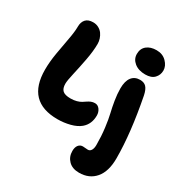

<svg xmlns="http://www.w3.org/2000/svg" viewBox="-228 -929 1283 1355"><g transform="rotate(30 414.0 -251.5)"><path d="M668.9 -574.2Q613.8 -574.2 579.8 -601.8Q545.9 -629.4 545.9 -670.9Q545.9 -714.8 575.7 -739Q605.5 -763.2 654.8 -763.2Q704.6 -763.2 735.8 -731.2Q767.1 -699.2 767.1 -662.1Q767.1 -626 742.7 -600.1Q718.3 -574.2 668.9 -574.2ZM290 8.8Q40 8.8 40 -251Q40 -313.5 52.2 -386.2Q64.5 -459 76.7 -523.2Q88.9 -587.4 88.9 -628.9Q88.9 -666 108.4 -688Q127.9 -710 168.9 -710Q193.4 -710 213.6 -699Q233.9 -688 246.1 -670.7Q258.3 -653.3 264.6 -633.5Q271 -613.8 271 -594.2Q271 -535.2 256.6 -459.5Q242.2 -383.8 228 -322.5Q213.9 -261.2 213.9 -236.8Q213.9 -198.2 232.7 -181.2Q251.5 -164.1 296.9 -164.1Q324.2 -164.1 345.9 -170.2Q367.7 -176.3 381.3 -184.8Q395 -193.4 407 -201.7Q418.9 -210 433.3 -216.1Q447.8 -222.2 464.8 -222.2Q488.3 -222.2 503.7 -201.2Q519 -180.2 519 -152.8Q519 -82.5 471.2 -42Q440.9 -16.6 391.4 -3.9Q341.8 8.8 290 8.8ZM610.8 259.8Q556.2 259.8 525.1 228.5Q494.1 197.3 494.1 149.9Q494.1 119.1 507.6 102.1Q521 85 543 85Q550.3 85 562.5 86.4Q574.7 87.9 584 87.9Q601.1 87.9 610.6 71.8Q620.1 55.7 620.1 28.8Q620.1 -42.5 611.8 -107.9Q603.5 -173.3 593.5 -214.4Q583.5 -255.4 575.2 -306.2Q566.9 -356.9 566.9 -401.9Q566.9 -461.9 590.8 -492.9Q614.7 -523.9 658.2 -523.9Q690.9 -523.9 708.7 -505.1Q726.6 -486.3 735.8 -441.9Q790 -163.1 790 40Q790 146.5 741.9 203.1Q693.8 259.8 610.8 259.8Z"/></g></svg>

Font: Shantell Sans Normal
Style: Regular
Weight: 800
Designer: Stephen Nixon, Anya Danilova, Shantell Martin
Foundry: Arrow Type
Version: Version 1.006;[559af2be0]